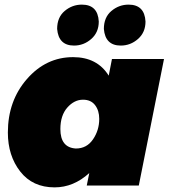

<svg xmlns="http://www.w3.org/2000/svg" viewBox="-20 -802 730 830"><path d="M300 -605Q233 -605 227 -677Q227 -727 259.5 -754.5Q292 -782 334 -782Q403 -782 407 -709Q407 -662 374.5 -633.5Q342 -605 300 -605ZM502 -605Q435 -605 429 -677Q429 -727 461.5 -754.5Q494 -782 536 -782Q605 -782 609 -709Q609 -662 576.5 -633.5Q544 -605 502 -605ZM216 8Q121 8 67.5 -60.5Q14 -129 14 -229Q14 -366 96.5 -460.5Q179 -555 296 -555Q400 -555 450 -475L464 -547H689L580 0H355L366 -54Q298 8 216 8ZM308 -160Q355 -160 382 -199.5Q409 -239 409 -288Q409 -324 391 -347.5Q373 -371 339 -371Q301 -371 271 -337Q241 -303 241 -244Q241 -164 308 -160Z"/></svg>

Font: Argentum Sans Black
Style: Italic
Weight: 900
Italic angle: -11°
Designer: Julieta Ulanovsky (font), Cristiano Sobral (main changes and remaster)
Foundry: Julieta Ulanovsky (font), Cristiano Sobral (main changes and remaster)
Version: Version 2.007;June 15, 2022;FontCreator 14.0.0.2814 64-bit; 